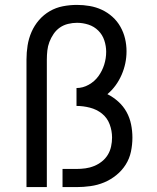

<svg xmlns="http://www.w3.org/2000/svg" viewBox="-20 -763 640 783"><path d="M88 0V-520Q88 -549 92.5 -577.5Q97 -606 108.5 -632.5Q120 -659 139 -681Q158 -703 183 -717.5Q208 -732 236.5 -737.5Q265 -743 294 -743Q320 -743 346 -738.5Q372 -734 395.5 -723Q419 -712 438.5 -694.5Q458 -677 471 -654Q484 -631 490 -605.5Q496 -580 496 -554Q496 -529 491 -505Q486 -481 476 -458Q466 -435 451.5 -415Q437 -395 418 -379Q442 -367 462.5 -348.5Q483 -330 496 -306.5Q509 -283 514.5 -256Q520 -229 520 -202Q520 -173 514 -144.5Q508 -116 492.5 -91.5Q477 -67 454 -48.5Q431 -30 404.5 -19Q378 -8 349 -4Q320 0 292 0H235V-74H292Q310 -74 328.5 -76.5Q347 -79 364 -86Q381 -93 395.5 -104.5Q410 -116 419.5 -131.5Q429 -147 433 -165.5Q437 -184 437 -202Q437 -230 427 -256.5Q417 -283 395.5 -300Q374 -317 346.5 -324Q319 -331 292 -331V-404Q318 -404 342 -417.5Q366 -431 381.5 -452.5Q397 -474 405 -499.5Q413 -525 413 -552Q413 -575 405.5 -598Q398 -621 381 -638Q364 -655 341 -662.5Q318 -670 294 -670Q276 -670 257.5 -665.5Q239 -661 224 -650.5Q209 -640 198.5 -624.5Q188 -609 181.5 -592Q175 -575 173 -556.5Q171 -538 171 -520V0Z"/></svg>

Font: Iosevka Meiseki Sans
Style: Regular
Weight: 400
Monospace: yes
Designer: Belleve Invis
Foundry: Belleve Invis
Version: Version 11.2.6; ttfautohint (v1.8.4)